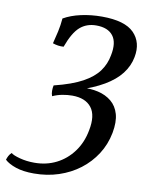

<svg xmlns="http://www.w3.org/2000/svg" viewBox="-137 -751 755 988"><g transform="rotate(10 240.5 -257.0)"><path d="M109 171Q53 171 14.5 158Q-24 145 -44 126Q-41 116 -36 106Q-31 96 -21 87Q-10 97 25.5 106.5Q61 116 102 116Q165 116 216.5 90Q268 64 303.5 16Q339 -32 351 -97Q367 -177 335.5 -217.5Q304 -258 235 -258Q210 -258 183.5 -253Q157 -248 133 -237Q128 -249 128 -264.5Q128 -280 131 -293Q224 -316 278.5 -346Q333 -376 360 -413.5Q387 -451 395 -497Q409 -565 382 -600Q355 -635 294 -635Q244 -635 209.5 -605Q175 -575 147 -498Q132 -497 118 -499Q104 -501 90 -506Q98 -536 105.5 -570Q113 -604 116 -640Q154 -662 206 -673.5Q258 -685 315 -685Q435 -685 483 -636Q531 -587 516 -509Q507 -461 476 -421Q445 -381 390.5 -349Q336 -317 254 -291L272 -307Q320 -311 361 -301.5Q402 -292 431 -268Q460 -244 471.5 -204Q483 -164 472 -105Q460 -43 427.5 7.5Q395 58 347 94.5Q299 131 238.5 151Q178 171 109 171Z"/></g></svg>

Font: Vollkorn Medium
Style: Italic
Weight: 500
Italic angle: -11°
Designer: Friedrich Althausen
Foundry: Friedrich Althausen
Version: Version 5.000